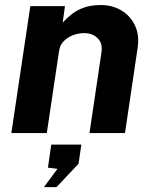

<svg xmlns="http://www.w3.org/2000/svg" viewBox="-20 -542 624 782"><path d="M26.2 0 103.5 -517H244.6L235.4 -450.3Q253 -469.3 273.9 -485.5Q294.7 -501.6 323 -511.5Q351.2 -521.5 391.1 -521.5Q437.1 -521.5 473.9 -499.8Q510.7 -478.1 529.7 -438.3Q548.7 -398.6 540.2 -344.6L489.1 0H344.5L393 -326.8Q399.2 -365.3 377.9 -386.2Q356.6 -407.2 323.4 -407.2Q300.5 -407.2 277.9 -398.9Q255.4 -390.5 239.6 -374.4Q223.8 -358.3 220.6 -334.6L170.6 0ZM158.9 220.2 214.1 145.6 175.3 140.8 188.7 46.9H311.3L300 124.9L210 220.2Z"/></svg>

Font: Public Sans Thin
Style: Italic
Weight: 100
Italic angle: -8°
Designer: The Public Sans project authors (U.S. Web Design System). Libre Franklin designed by Pablo Impallari and Rodrigo Fuenzal
Version: Version 2.000